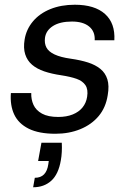

<svg xmlns="http://www.w3.org/2000/svg" viewBox="-20 -553 548 811"><path d="M214 12Q144 12 101 -9.5Q58 -31 40 -69.5Q22 -108 26 -160H112Q111 -133 121.5 -110Q132 -87 157.5 -73Q183 -59 226 -59Q261 -59 287 -69.5Q313 -80 328.5 -99Q344 -118 348 -144Q353 -175 341 -193Q329 -211 303.5 -220Q278 -229 239 -235Q198 -241 167 -251.5Q136 -262 115.5 -279.5Q95 -297 86.5 -323.5Q78 -350 84 -386Q91 -429 119 -462.5Q147 -496 192.5 -514.5Q238 -533 296 -533Q380 -533 423.5 -494Q467 -455 463 -383H380Q382 -420 356.5 -441Q331 -462 284 -462Q233 -462 203.5 -443Q174 -424 170 -393Q167 -370 176 -352.5Q185 -335 210.5 -323Q236 -311 279 -305Q321 -299 352 -289Q383 -279 404 -262Q425 -245 433.5 -218Q442 -191 435 -151Q427 -99 397 -63Q367 -27 319.5 -7.5Q272 12 214 12ZM120 238 127 198Q152 198 166 183.5Q180 169 184 141L186 127H141L155 50H241Q242 70 241 89Q240 108 237 124Q227 183 196.5 210.5Q166 238 120 238Z"/></svg>

Font: DM Sans 10pt
Style: Italic
Weight: 400
Italic angle: -10°
Version: Version 4.004;gftools[0.9.30]